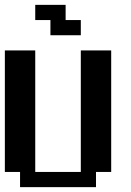

<svg xmlns="http://www.w3.org/2000/svg" viewBox="-20 -770 540 790"><path d="M125 -750H250V-687.5H312.5V-625H187.5V-687.5H125ZM0 -562.5H125V-62.5H312.5V-562.5H437.5V-62.5H375V0H62.5V-62.5H0Z"/></svg>

Font: NeoDunggeunmo Code
Style: Regular
Weight: 400
Monospace: yes
Version: Version 1.600